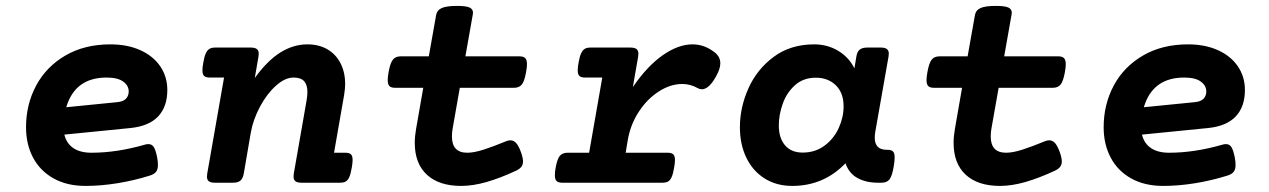

<svg xmlns="http://www.w3.org/2000/svg" viewBox="-20 -610 4237 641"><path d="M475.6 -128.9Q486.8 -128.9 493.2 -119.4Q499.5 -109.9 504.4 -85.9Q507.3 -70.8 507.3 -59.6Q507.3 -44.4 501 -36.4Q494.6 -28.3 480.5 -23.9Q427.7 -7.3 372.3 1.7Q316.9 10.7 265.6 10.7Q203.6 10.7 158.7 -14.4Q113.8 -39.6 90.3 -84Q66.9 -128.4 66.9 -185.1Q66.9 -261.2 100.6 -324.2Q134.3 -387.2 198.2 -424.6Q262.2 -461.9 348.6 -461.9Q405.3 -461.9 448.2 -442.6Q491.2 -423.3 514.9 -388.7Q538.6 -354 538.6 -309.6Q538.6 -253.9 508.1 -221.4Q477.5 -189 416 -182.6L194.8 -160.6Q202.1 -130.9 225.1 -115.5Q248 -100.1 285.2 -100.1Q370.1 -100.1 463.4 -127Q469.2 -128.9 475.6 -128.9ZM201.2 -252 371.6 -269Q392.1 -271 400.9 -280.8Q409.7 -290.5 409.7 -304.7Q409.7 -324.2 391.4 -337.6Q373 -351.1 335.9 -351.1Q230.5 -351.1 201.2 -252Z M1132.3 -329.6Q1132.3 -314.5 1128.9 -293L1095.2 -100.1H1132.8Q1145.5 -100.1 1151.4 -95Q1157.2 -89.8 1157.2 -75.7Q1157.2 -65.9 1154.3 -49.8Q1150.9 -29.3 1146 -18.6Q1141.1 -7.8 1134 -3.9Q1127 0 1115.2 0H986.3Q972.7 0 966.3 -4.9Q960 -9.8 960 -20.5Q960 -22.9 960.9 -30.8L1003.4 -273.9Q1006.3 -290 1006.3 -303.2Q1006.3 -326.7 995.4 -338.9Q984.4 -351.1 960 -351.1Q931.6 -351.1 901.4 -324Q871.1 -296.9 847.9 -253.7Q824.7 -210.4 816.9 -165L793.9 -30.8Q791 -14.2 782.7 -7.1Q774.4 0 757.8 0H697.3Q683.6 0 677.2 -4.9Q670.9 -9.8 670.9 -20.5Q670.9 -22.9 671.9 -30.8L728 -351.1H680.7Q667.5 -351.1 661.6 -356.2Q655.8 -361.3 655.8 -375.5Q655.8 -385.7 658.7 -400.9Q662.1 -421.4 667.2 -432.1Q672.4 -442.9 679.4 -447Q686.5 -451.2 698.2 -451.2H817.4Q831.1 -451.2 837.4 -446.3Q843.8 -441.4 843.8 -430.7Q843.8 -428.2 842.8 -420.4L830.6 -349.6Q872.6 -407.7 916 -434.8Q959.5 -461.9 1006.3 -461.9Q1044.9 -461.9 1073.2 -445.3Q1101.6 -428.7 1116.9 -398.7Q1132.3 -368.7 1132.3 -329.6Z M1559.1 -567.4Q1559.1 -565.4 1558.1 -559.6L1533.7 -421.9H1714.8Q1727.5 -421.9 1733.4 -416Q1739.3 -410.2 1739.3 -395.5Q1739.3 -385.3 1736.3 -369.1Q1731 -338.9 1722.2 -327.9Q1713.4 -316.9 1696.3 -316.9H1515.1L1491.2 -181.2Q1488.8 -168.9 1488.8 -154.3Q1488.8 -100.1 1540 -100.1Q1562.5 -100.1 1594.5 -110.4Q1626.5 -120.6 1668.9 -138.2Q1676.3 -141.6 1684.1 -141.6Q1694.8 -141.6 1703.1 -132.6Q1711.4 -123.5 1719.2 -102.1Q1726.1 -82.5 1726.1 -71.3Q1726.1 -60.1 1720.2 -52.7Q1714.4 -45.4 1702.6 -40Q1650.4 -15.6 1604.7 -2.4Q1559.1 10.7 1519.5 10.7Q1445.8 10.7 1405.3 -26.6Q1364.7 -64 1364.7 -133.3Q1364.7 -154.8 1369.1 -179.7L1393.1 -316.9H1298.8Q1286.1 -316.9 1280.3 -322.5Q1274.4 -328.1 1274.4 -342.8Q1274.4 -353 1277.3 -369.1Q1282.7 -399.4 1291.5 -410.6Q1300.3 -421.9 1317.4 -421.9H1411.6L1436 -559.6Q1439 -576.2 1455.1 -583.3Q1471.2 -590.3 1505.9 -590.3Q1535.6 -590.3 1547.4 -585Q1559.1 -579.6 1559.1 -567.4Z M2366.7 -434.6Q2384.8 -419.9 2384.8 -398.9Q2384.8 -380.4 2371.1 -356Q2347.2 -312 2323.2 -312Q2315.9 -312 2309.1 -315.9Q2285.2 -329.6 2257.3 -329.6Q2218.8 -329.6 2179.9 -304.9Q2141.1 -280.3 2112.8 -237.1Q2084.5 -193.8 2075.7 -141.6L2068.8 -100.1H2209Q2221.7 -100.1 2227.5 -95Q2233.4 -89.8 2233.4 -75.7Q2233.4 -65.9 2230.5 -49.8Q2227.1 -29.3 2222.2 -18.6Q2217.3 -7.8 2210.2 -3.9Q2203.1 0 2191.4 0H1857.4Q1844.2 0 1838.4 -5.4Q1832.5 -10.7 1832.5 -24.9Q1832.5 -37.1 1835 -49.8Q1840.3 -79.6 1849.1 -89.8Q1857.9 -100.1 1875 -100.1H1946.8L1990.7 -351.1H1933.6Q1920.4 -351.1 1914.6 -356.2Q1908.7 -361.3 1908.7 -375.5Q1908.7 -385.7 1911.6 -400.9Q1915 -421.4 1920.2 -432.1Q1925.3 -442.9 1932.4 -447Q1939.5 -451.2 1951.2 -451.2H2085Q2098.6 -451.2 2105 -446.3Q2111.3 -441.4 2111.3 -430.7Q2111.3 -428.2 2110.4 -420.4L2092.8 -319.3Q2140.1 -388.7 2192.1 -425.3Q2244.1 -461.9 2292 -461.9Q2332.5 -461.9 2366.7 -434.6Z M2966.8 -84Q2966.8 -72.8 2963.9 -55.2Q2958.5 -22.5 2949.7 -11.2Q2940.9 0 2923.3 0H2911.6Q2870.6 0 2842.3 -15.9Q2814 -31.7 2802.7 -64.9Q2730 10.7 2625 10.7Q2572.3 10.7 2532.7 -14.2Q2493.2 -39.1 2471.7 -83.5Q2450.2 -127.9 2450.2 -185.5Q2450.2 -251 2478.5 -314.7Q2506.8 -378.4 2563 -420.2Q2619.1 -461.9 2698.2 -461.9Q2742.7 -461.9 2778.6 -440.2Q2814.5 -418.5 2832.5 -381.8L2838.9 -420.4Q2841.3 -437 2849.9 -444.1Q2858.4 -451.2 2875 -451.2H2920.9Q2934.6 -451.2 2940.9 -446.3Q2947.3 -441.4 2947.3 -430.7Q2947.3 -428.2 2946.3 -420.4L2902.3 -170.9Q2900.4 -160.6 2900.4 -150.4Q2900.4 -109.9 2940.4 -109.9H2942.9Q2955.6 -109.9 2961.2 -104.5Q2966.8 -99.1 2966.8 -84ZM2796.4 -254.9Q2796.4 -299.8 2770.5 -325.2Q2744.6 -350.6 2703.6 -350.6Q2662.1 -350.6 2634.3 -325.7Q2606.4 -300.8 2593.3 -263.9Q2580.1 -227.1 2580.1 -190.9Q2580.1 -149.4 2600.8 -125Q2621.6 -100.6 2659.7 -100.6Q2701.2 -100.6 2732.4 -123.5Q2763.7 -146.5 2780 -182.4Q2796.4 -218.3 2796.4 -254.9Z M3357.9 -567.4Q3357.9 -565.4 3356.9 -559.6L3332.5 -421.9H3513.7Q3526.4 -421.9 3532.2 -416Q3538.1 -410.2 3538.1 -395.5Q3538.1 -385.3 3535.2 -369.1Q3529.8 -338.9 3521 -327.9Q3512.2 -316.9 3495.1 -316.9H3314L3290 -181.2Q3287.6 -168.9 3287.6 -154.3Q3287.6 -100.1 3338.9 -100.1Q3361.3 -100.1 3393.3 -110.4Q3425.3 -120.6 3467.8 -138.2Q3475.1 -141.6 3482.9 -141.6Q3493.7 -141.6 3502 -132.6Q3510.3 -123.5 3518.1 -102.1Q3524.9 -82.5 3524.9 -71.3Q3524.9 -60.1 3519 -52.7Q3513.2 -45.4 3501.5 -40Q3449.2 -15.6 3403.6 -2.4Q3357.9 10.7 3318.4 10.7Q3244.6 10.7 3204.1 -26.6Q3163.6 -64 3163.6 -133.3Q3163.6 -154.8 3168 -179.7L3191.9 -316.9H3097.7Q3085 -316.9 3079.1 -322.5Q3073.2 -328.1 3073.2 -342.8Q3073.2 -353 3076.2 -369.1Q3081.5 -399.4 3090.3 -410.6Q3099.1 -421.9 3116.2 -421.9H3210.4L3234.9 -559.6Q3237.8 -576.2 3253.9 -583.3Q3270 -590.3 3304.7 -590.3Q3334.5 -590.3 3346.2 -585Q3357.9 -579.6 3357.9 -567.4Z M4073.2 -128.9Q4084.5 -128.9 4090.8 -119.4Q4097.2 -109.9 4102.1 -85.9Q4105 -70.8 4105 -59.6Q4105 -44.4 4098.6 -36.4Q4092.3 -28.3 4078.1 -23.9Q4025.4 -7.3 3970 1.7Q3914.6 10.7 3863.3 10.7Q3801.3 10.7 3756.3 -14.4Q3711.4 -39.6 3688 -84Q3664.6 -128.4 3664.6 -185.1Q3664.6 -261.2 3698.2 -324.2Q3731.9 -387.2 3795.9 -424.6Q3859.9 -461.9 3946.3 -461.9Q4002.9 -461.9 4045.9 -442.6Q4088.9 -423.3 4112.5 -388.7Q4136.2 -354 4136.2 -309.6Q4136.2 -253.9 4105.7 -221.4Q4075.2 -189 4013.7 -182.6L3792.5 -160.6Q3799.8 -130.9 3822.8 -115.5Q3845.7 -100.1 3882.8 -100.1Q3967.8 -100.1 4061 -127Q4066.9 -128.9 4073.2 -128.9ZM3798.8 -252 3969.2 -269Q3989.7 -271 3998.5 -280.8Q4007.3 -290.5 4007.3 -304.7Q4007.3 -324.2 3989 -337.6Q3970.7 -351.1 3933.6 -351.1Q3828.1 -351.1 3798.8 -252Z"/></svg>

Font: Courier Prime
Style: Bold Italic
Weight: 700
Italic angle: -10°
Designer: Alan Dague-Greene
Foundry: Quote-Unquote Apps
Version: Version 3.018